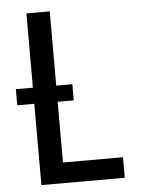

<svg xmlns="http://www.w3.org/2000/svg" viewBox="-53 -777 605 819"><g transform="rotate(-5 250.0 -367.5)"><path d="M91 0V-348H18V-417H91V-735H191V-417H260V-348H191V-88H448V0Z"/></g></svg>

Font: Zed Sans Semibold
Style: Regular
Weight: 600
Designer: Belleve Invis
Foundry: Belleve Invis
Version: Version 1.0.0; ttfautohint (v1.8.4)